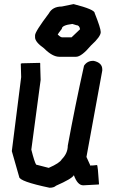

<svg xmlns="http://www.w3.org/2000/svg" viewBox="-20 -925 550 925"><path d="M427.7 -631.8H431.6Q472.7 -622.6 472.7 -590.8V-585L396.5 -168.9L416 -126L418 -127.9H427.7L447.3 -129.9Q451.2 -129.9 457 -38.1L455.1 -36.1H453.1L380.9 -32.2Q353.5 -32.2 335.9 -81.1Q327.1 -64 250 -30.3Q239.7 -20.5 218.8 -20.5Q72.3 -51.3 72.3 -73.2L37.1 -196.3V-198.2L82 -553.7L80.1 -618.2L85.9 -620.1L171.9 -622.1L173.8 -620.1V-606.4L175.8 -540L130.9 -204.1Q146.5 -142.6 154.3 -131.8L214.8 -116.2Q268.1 -139.6 277.3 -157.2Q306.6 -186.5 306.6 -223.6Q341.8 -415 384.8 -608.4Q400.4 -631.8 427.7 -631.8ZM334.5 -905.3Q436 -879.4 436 -862.3Q465.3 -789.1 465.3 -770.5Q465.3 -748.5 418.5 -706.1Q372.6 -651.4 346.2 -651.4H266.1Q232.4 -651.4 191.9 -692.4Q148.9 -722.7 148.9 -745.1V-754.9Q148.9 -772.5 215.3 -860.4Q233.4 -893.6 277.8 -893.6ZM260.3 -756.8Q272 -745.1 279.8 -745.1H324.7L365.7 -784.2Q362.3 -803.7 348.1 -803.7L328.6 -809.6Q277.8 -803.7 277.8 -786.1Q258.3 -762.2 258.3 -756.8Z"/></svg>

Font: ww_drahtTSB
Style: Regular
Weight: 400
Designer: Dr. Wolfgang Wiebecke
Version: Version 1.06 May 21, 2010, initial release